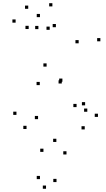

<svg xmlns="http://www.w3.org/2000/svg" viewBox="-20 -782 660 1196"><path d="M590.2 -53.8V-73.8H570.2V-53.8ZM510.2 -125.8V-145.8H490.2V-125.8ZM457 -114.8V-134.8H437V-114.8ZM523.8 -85.9V-105.9H503.8V-85.9ZM364.8 -261.9V-281.9H344.8V-261.9ZM368.7 -272.6V-292.6H348.7V-272.6ZM605.2 -524.7V-544.7H585.2V-524.7ZM306.3 -742.1V-762.1H286.3V-742.1ZM155.9 -727.2V-747.2H135.9V-727.2ZM77.3 -640.9V-660.9H57.3V-640.9ZM219.2 -600.6V-620.6H199.2V-600.6ZM328.2 -612.5V-632.5H308.2V-612.5ZM470 -512.2V-532.2H450V-512.2ZM270.3 -367.1V-387.1H250.3V-367.1ZM227.8 -251.8V-271.8H207.8V-251.8ZM507.8 24.2V4.2H487.8V24.2ZM217.1 -39.8V-59.8H197.1V-39.8ZM289.6 -596.3V-616.3H269.6V-596.3ZM228.9 -675.2V-695.2H208.9V-675.2ZM158.6 -601.2V-621.2H138.6V-601.2ZM82.5 -66.4V-86.4H62.5V-66.4ZM145.3 21.6V1.6H125.3V21.6ZM332 352.2V332.2H312V352.2ZM394.2 180.2V160.2H374.2V180.2ZM331.1 102.3V82.3H311.1V102.3ZM250.6 164.1V144.1H230.6V164.1ZM228.9 333.8V313.8H208.9V333.8ZM266.7 393.8V373.8H246.7V393.8Z"/></svg>

Font: Monaspace Radon Dots Var
Style: Regular
Weight: 400
Designer: Riley Cran and the Lettermatic Team
Version: Version 1.100 (Monaspace Radon Dots)